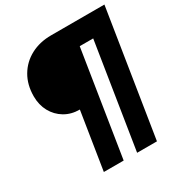

<svg xmlns="http://www.w3.org/2000/svg" viewBox="-201 -850 1109 1174"><g transform="rotate(-30 353.0 -262.5)"><path d="M191 180 255 -224Q195 -224 149 -251.5Q103 -279 77 -326.5Q51 -374 51 -434Q51 -516 87 -577Q123 -638 186 -671.5Q249 -705 330 -705H706L566 180H426L543 -560H448L331 180Z"/></g></svg>

Font: Winston Black
Style: Italic
Weight: 900
Italic angle: -9°
Designer: Original fonts by Vernon Adams / Changes by Cristiano Sobral
Foundry: VOriginal fonts by Vernon Adams / Changes by Cristiano Sobral
Version: Version 2.503;July 17, 2020;FontCreator 13.0.0.2655 64-bit